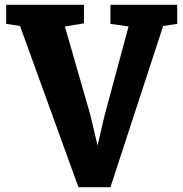

<svg xmlns="http://www.w3.org/2000/svg" viewBox="-20 -778 769 805"><path d="M6 -678V-758H332V-680L252 -667L358 -299L389 -168L419 -296L519 -667L443 -678V-758H723V-678L664 -669L443 7H309L64 -669Z"/></svg>

Font: Martel Heavy
Style: Regular
Weight: 900
Designer: Dan Reynolds
Foundry: Dan Reynolds
Version: Version 1.001; ttfautohint (v1.1) -l 5 -r 5 -G 72 -x 0 -D la